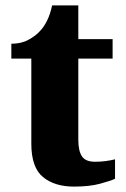

<svg xmlns="http://www.w3.org/2000/svg" viewBox="-20 -681 465 711"><path d="M254 10Q182 10 139 -25.5Q96 -61 96 -149V-464H22V-519Q59 -519 86 -534Q113 -549 127 -565Q142 -580 154 -604Q166 -628 173 -661H270V-536H397V-464H270V-164Q270 -122 283.5 -102Q297 -82 332 -82Q352 -82 371 -84.5Q390 -87 406 -91V-19Q389 -11 350 -0.5Q311 10 254 10Z"/></svg>

Font: Noto Serif Tibetan ExtraBold
Style: Regular
Weight: 800
Version: Version 2.103